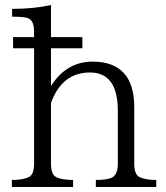

<svg xmlns="http://www.w3.org/2000/svg" viewBox="-20 -749 656 759"><path d="M114.7 -602.1V-623Q114.7 -665.5 93.8 -675.8Q81.1 -683.1 27.8 -683.1V-713.9Q111.3 -713.9 181.6 -729V-602.1H305.7V-558.1H181.6V-409.2Q243.2 -505.4 345.7 -505.4Q510.7 -505.4 510.7 -325.2V-102.1Q510.7 -59.1 531.7 -48.8Q555.2 -37.6 597.7 -37.6V-9.8H358.9V-37.6Q408.7 -37.6 425.8 -48.8Q445.8 -62.5 445.8 -102.1V-311Q445.8 -462.4 335.9 -462.4Q225.1 -462.4 181.6 -342.3V-102.1Q181.6 -60.1 200.7 -49.8Q221.7 -37.6 269 -37.6V-9.8H26.9V-37.6Q70.3 -37.6 93.8 -48.8Q114.7 -59.1 114.7 -102.1V-558.1H31.7V-602.1Z"/></svg>

Font: I.MingCP
Style: Regular
Weight: 400
Designer: I.Font Project
Version: Version 8.000; Sep 06, 2022